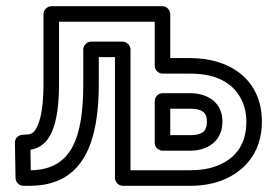

<svg xmlns="http://www.w3.org/2000/svg" viewBox="-20 -573 897 618"><path d="M248 -303C248 -128 210 -27 79 -25L78 -91C112 -96 135 -119 148 -151C163 -187 170 -237 170 -303V-503H478V-361C478 -346 492 -336 503 -336H593C680 -336 736 -303 761 -244C769 -225 773 -205 773 -181C773 -100 730 -57 672 -37C650 -29 623 -25 593 -25H400V-414C400 -429 386 -439 375 -439H273C258 -439 248 -425 248 -414ZM593 -386H528V-528C528 -539 518 -553 503 -553H145C134 -553 120 -543 120 -528V-303C120 -241 113 -196 102 -171C92 -146 81 -140 66 -140H65L51 -139C39 -138 28 -128 28 -114L30 0C30 12 41 25 55 25H76C255 25 298 -126 298 -303V-389H350V0C350 11 360 25 375 25H593C628 25 659 20 688 10C761 -16 823 -77 823 -181C823 -318 719 -386 593 -386ZM696 -182C696 -247 643 -273 593 -273H503C488 -273 478 -259 478 -248V-113C478 -98 492 -88 503 -88H593C646 -88 696 -117 696 -182ZM646 -182C646 -150 630 -138 593 -138H528V-223H593C630 -223 646 -211 646 -182Z"/></svg>

Font: Asimov
Style: NarOu
Weight: 500
Designer: Google
Version: Version 2.000980; 2014